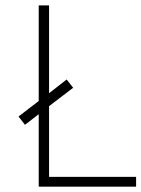

<svg xmlns="http://www.w3.org/2000/svg" viewBox="-20 -704 533 724"><path d="M49.8 -264.6 126 -323.2V-683.6H165V-352.5L231.4 -404.3L255.9 -373L165 -303.7V-37.1H493.2V0H126V-273.4L74.2 -233.4Z"/></svg>

Font: Post No Bills Colombo Light
Style: Regular
Weight: 300
Designer: Kosala Senevirathne, Siva Puranthara, Lasantha Premarathna, Tharique Azeez
Foundry: Mooniak
Version: Version 1.220 ; ttfautohint (v1.6)